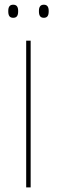

<svg xmlns="http://www.w3.org/2000/svg" viewBox="-20 -816 248 836"><path d="M113.5 0H94V-639H113.5ZM37.5 -738.5Q26.5 -738.5 21.2 -745.2Q16 -752 16 -766V-769Q16 -782 21.2 -788.8Q26.5 -795.5 37.5 -795.5Q48.5 -795.5 53.8 -788.8Q59 -782 59 -769V-766Q59 -752 53.8 -745.2Q48.5 -738.5 37.5 -738.5ZM171 -738.5Q160 -738.5 154.8 -745.2Q149.5 -752 149.5 -766V-769Q149.5 -782 154.8 -788.8Q160 -795.5 171 -795.5Q181.5 -795.5 186.8 -788.8Q192 -782 192 -769V-766Q192 -752 186.8 -745.2Q181.5 -738.5 171 -738.5Z"/></svg>

Font: Anek Tamil Medium Thin
Style: Regular
Weight: 250
Version: Version 1.003